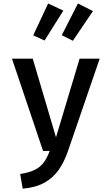

<svg xmlns="http://www.w3.org/2000/svg" viewBox="-20 -886 655 1127"><path d="M565.1 -541.5 378.5 2.1Q357.4 63.6 324.6 110.8Q291.8 157.9 240.5 186.4Q189.2 214.9 113.3 221.5L98.5 135.4Q153.3 126.7 185.9 110Q218.5 93.3 237.7 66.4Q256.9 39.5 271.8 0H232.8L50.3 -541.5H172.3L308.7 -80L447.2 -541.5ZM174.9 -678.5 262.6 -865.6 351.8 -823.6 241.5 -648.2ZM342.6 -679.5 437.4 -865.6 525.6 -821 407.7 -646.7Z"/></svg>

Font: Fira Code Medium
Style: Regular
Weight: 500
Designer: Carrois Corporate, Edenspiekermann AG, Nikita Prokopov
Foundry: Carrois Corporate, Edenspiekermann AG, Nikita Prokopov
Version: Version 6.002